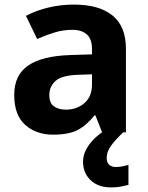

<svg xmlns="http://www.w3.org/2000/svg" viewBox="-20 -577 644 837"><path d="M302 -557Q412 -557 470.5 -509.5Q529 -462 529 -364V0H425L396 -74H392Q357 -30 318 -10Q279 10 211 10Q138 10 90 -32.5Q42 -75 42 -163Q42 -250 103 -291.5Q164 -333 286 -337L381 -340V-364Q381 -407 358.5 -427Q336 -447 296 -447Q256 -447 218 -435.5Q180 -424 142 -407L93 -508Q137 -531 190.5 -544Q244 -557 302 -557ZM323 -251Q251 -249 223 -225Q195 -201 195 -162Q195 -128 215 -113.5Q235 -99 267 -99Q315 -99 348 -127.5Q381 -156 381 -208V-253ZM445 111Q445 131 456 141Q467 151 484 151Q500 151 515 148Q530 145 540 142V229Q524 233 506 236.5Q488 240 464 240Q408 240 375 208.5Q342 177 342 128Q342 99 357 72Q372 45 396.5 22.5Q421 0 452 -17L517 0Q483 32 464 58.5Q445 85 445 111Z"/></svg>

Font: Noto Naskh Arabic
Style: Regular
Weight: 400
Designer: Monotype Design Team, David Williams, Mohamad Dakak and Nizar Qandah
Foundry: Monotype Imaging Inc.
Version: Version 2.013